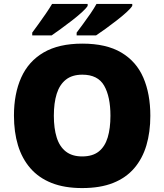

<svg xmlns="http://www.w3.org/2000/svg" viewBox="-20 -947 837 977"><path d="M745 -358Q745 -275 725 -207.5Q705 -140 663 -91Q621 -42 555.5 -16Q490 10 398 10Q308 10 242.5 -16Q177 -42 134.5 -91Q92 -140 71.5 -207.5Q51 -275 51 -359Q51 -470 88 -552.5Q125 -635 202 -680Q279 -725 399 -725Q521 -725 597.5 -679.5Q674 -634 709.5 -551.5Q745 -469 745 -358ZM254 -358Q254 -294 268.5 -247.5Q283 -201 315 -176Q347 -151 398 -151Q451 -151 482.5 -176Q514 -201 528 -247.5Q542 -294 542 -358Q542 -455 510 -511Q478 -567 399 -567Q347 -567 315 -541.5Q283 -516 268.5 -469.5Q254 -423 254 -358ZM653 -917Q645 -904 623 -884Q601 -864 572.5 -842Q544 -820 516.5 -800Q489 -780 469 -767H370V-781Q384 -800 403 -825.5Q422 -851 440.5 -878Q459 -905 471 -927H653ZM426 -917Q418 -904 396 -884Q374 -864 345.5 -842Q317 -820 289.5 -800Q262 -780 243 -767H144V-781Q158 -800 176.5 -825.5Q195 -851 213.5 -878Q232 -905 245 -927H426Z"/></svg>

Font: Noto Sans Thai Black
Style: Regular
Weight: 900
Version: Version 2.001